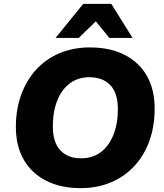

<svg xmlns="http://www.w3.org/2000/svg" viewBox="-20 -961 847 992"><path d="M396 11Q295 11 220 -26.5Q145 -64 103.5 -134.5Q62 -205 62 -305Q62 -396 89.5 -471.5Q117 -547 167.5 -602Q218 -657 288.5 -686.5Q359 -716 445 -716Q547 -716 622 -678.5Q697 -641 738 -570.5Q779 -500 779 -401Q779 -309 752 -233.5Q725 -158 674 -103Q623 -48 552.5 -18.5Q482 11 396 11ZM398 -143Q459 -143 501 -175Q543 -207 566 -264.5Q589 -322 589 -397Q589 -481 549.5 -521.5Q510 -562 442 -562Q383 -562 340.5 -530Q298 -498 275.5 -441Q253 -384 253 -308Q253 -225 292 -184Q331 -143 398 -143ZM267 -765 410 -941H555L665 -765H545L475 -851L387 -765Z"/></svg>

Font: Nunito Sans 12pt Black
Style: Italic
Weight: 900
Italic angle: -9°
Designer: Vernon Adams
Foundry: Vernon Adams
Version: Version 3.101;gftools[0.9.27]